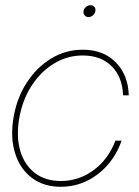

<svg xmlns="http://www.w3.org/2000/svg" viewBox="-20 -716 538 744"><path d="M215.8 7.8Q148.9 7.8 103.3 -26.9Q57.6 -61.5 38.6 -121.8Q19.5 -182.1 32.2 -259.3Q44.9 -335.9 83.5 -395.5Q122.1 -455.1 178.2 -489.3Q234.4 -523.4 300.8 -523.4Q380.4 -523.4 428.5 -474.6Q476.6 -425.8 479 -346.7H457Q454.1 -418.5 412.4 -459.7Q370.6 -501 300.8 -501Q240.2 -501 188.7 -469.5Q137.2 -438 101.8 -382.8Q66.4 -327.6 54.2 -255.9Q42.5 -185.1 58.8 -130.6Q75.2 -76.2 115.5 -45.4Q155.8 -14.6 215.8 -14.6Q285.6 -14.6 342.5 -56.4Q399.4 -98.1 427.2 -170.9H451.2Q422.9 -89.8 358.9 -41Q294.9 7.8 215.8 7.8ZM322.8 -649.9Q313.5 -649.9 307.9 -656.7Q302.2 -663.6 303.7 -672.9Q305.2 -682.6 313.2 -689.2Q321.3 -695.8 330.6 -695.8Q340.3 -695.8 345.7 -689.2Q351.1 -682.6 349.6 -672.9Q348.1 -663.6 340.3 -656.7Q332.5 -649.9 322.8 -649.9Z"/></svg>

Font: Inter Display Thin
Style: Italic
Weight: 100
Italic angle: -9.39999°
Designer: Rasmus Andersson
Foundry: rsms
Version: Version 4.000;git-a52131595